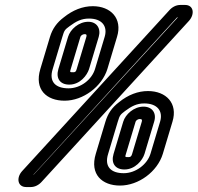

<svg xmlns="http://www.w3.org/2000/svg" viewBox="-20 -716 799 776"><path d="M114 -9 695 -645C696 -645 697 -646 697 -646H699L117 -11C115 -10 114 -9 114 -9ZM86 40H104C122 40 138 31 150 17L744 -632C768 -659 763 -696 728 -696H709C691 -696 675 -687 663 -673L69 -24C45 3 51 40 86 40ZM257 -359C204 -359 177 -386 193 -437L232 -567C240 -594 242 -596 261 -610C288 -630 309 -641 340 -641C392 -641 416 -610 403 -567L364 -437C351 -394 306 -359 257 -359ZM241 -309C316 -309 392 -366 414 -437L453 -567C476 -642 427 -691 355 -691C314 -691 274 -675 238 -646C210 -625 192 -600 182 -567L143 -437C118 -354 168 -309 241 -309ZM480 -16C428 -16 401 -43 417 -94L456 -224C464 -251 467 -253 485 -267C512 -287 533 -298 563 -298C616 -298 640 -267 627 -224L588 -94C575 -52 529 -16 480 -16ZM465 34C540 34 616 -22 638 -94L677 -224C700 -299 651 -348 578 -348C538 -348 498 -333 461 -303C432 -281 416 -257 406 -224L367 -94C342 -11 393 34 465 34ZM337 -628C298 -628 264 -597 255 -567L216 -437C205 -400 222 -374 260 -374C304 -374 332 -412 340 -437L379 -567C389 -601 371 -628 337 -628ZM322 -578C330 -578 331 -575 329 -567L290 -437C287 -426 284 -424 276 -424C262 -424 262 -424 266 -437L305 -567C306 -571 313 -578 322 -578ZM560 -285C521 -285 487 -254 478 -224L439 -94C428 -57 445 -31 483 -31C526 -31 556 -68 564 -94L603 -224C614 -259 595 -285 560 -285ZM545 -235C554 -235 555 -231 553 -224L514 -94C511 -84 508 -81 499 -81C485 -81 485 -81 489 -94L528 -224C529 -228 536 -235 545 -235Z"/></svg>

Font: DIN Rundschrift
Style: MittelKontKu
Weight: 400
Version: Version 1.027